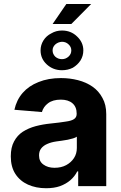

<svg xmlns="http://www.w3.org/2000/svg" viewBox="-20 -952 620 982"><path d="M215.8 10.7Q164.1 10.7 123 -7.8Q82 -26.4 58.6 -62.5Q35.2 -98.6 35.2 -152.3Q35.2 -198.2 51.8 -228.5Q68.4 -259.8 96.7 -278.3Q126 -296.9 162.1 -306.6Q199.2 -316.4 239.3 -320.3Q287.1 -325.2 316.4 -330.1Q345.7 -334 358.4 -342.8Q372.1 -351.6 372.1 -369.1Q372.1 -370.1 372.1 -371.1Q372.1 -405.3 350.6 -423.8Q329.1 -442.4 291 -442.4Q250 -442.4 225.6 -423.8Q202.1 -406.2 194.3 -378.9Q147.5 -382.8 53.7 -390.6Q64.5 -440.4 95.7 -476.6Q127 -512.7 176.8 -532.2Q226.6 -552.7 292 -552.7Q336.9 -552.7 378.9 -542Q420.9 -531.2 453.1 -508.8Q485.4 -486.3 503.9 -451.2Q523.4 -417 523.4 -368.2Q523.4 -245.1 523.4 0Q487.3 0 379.9 0Q379.9 -18.6 379.9 -75.2Q378.9 -75.2 375 -75.2Q362.3 -49.8 339.8 -30.3Q318.4 -11.7 287.1 0Q256.8 10.7 215.8 10.7ZM258.8 -93.8Q293 -93.8 318.4 -107.4Q343.8 -121.1 358.4 -143.6Q373 -166 373 -195.3Q373 -213.9 373 -252.9Q366.2 -248 353.5 -244.1Q340.8 -241.2 326.2 -237.3Q310.5 -234.4 295.9 -232.4Q280.3 -230.5 267.6 -228.5Q241.2 -224.6 221.7 -215.8Q201.2 -207 190.4 -192.4Q179.7 -178.7 179.7 -157.2Q179.7 -126 202.1 -110.4Q224.6 -93.8 258.8 -93.8ZM249 -829.1Q266.6 -854.5 319.3 -931.6Q351.6 -931.6 446.3 -931.6Q420.9 -906.2 344.7 -829.1Q321.3 -829.1 249 -829.1ZM296.9 -592.8Q252 -592.8 219.7 -622.1Q187.5 -651.4 187.5 -694.3Q187.5 -721.7 202.1 -745.1Q216.8 -768.6 242.2 -781.2Q266.6 -795.9 296.9 -795.9Q342.8 -795.9 374 -765.6Q406.2 -735.4 406.2 -694.3Q406.2 -666 391.6 -642.6Q377 -620.1 352.5 -605.5Q327.1 -592.8 296.9 -592.8ZM296.9 -649.4Q316.4 -649.4 331.1 -663.1Q344.7 -675.8 344.7 -694.3Q344.7 -711.9 331.1 -724.6Q317.4 -738.3 296.9 -738.3Q277.3 -737.3 262.7 -724.6Q249 -711.9 249 -694.3Q249 -675.8 262.7 -662.1Q277.3 -649.4 296.9 -649.4Z"/></svg>

Font: DeepSea
Style: Bold
Weight: 700
Designer: Stem
Version: Version 3.019;git-0a5106e0b